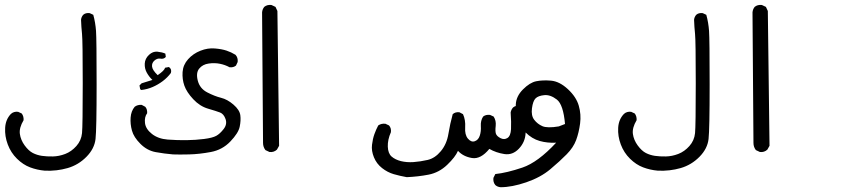

<svg xmlns="http://www.w3.org/2000/svg" viewBox="-20 -451 3540 783"><path d="M163.1 245.1Q130.9 242.2 102.5 231.4Q74.2 220.7 49.3 196.3Q24.4 171.9 11.7 138.2Q-1 104.5 1 70.3Q2.9 36.1 24.4 13.7Q36.1 2.9 53.7 4.9L68.4 11.7Q77.1 22.5 76.2 39.1Q57.6 70.3 61 95.2Q64.5 120.1 80.6 142.1Q96.7 164.1 113.8 172.9Q130.9 181.6 150.9 184.6Q170.9 187.5 195.8 187Q220.7 186.5 246.1 176.8Q271.5 167 291.5 144.5Q311.5 122.1 314.5 91.8Q317.4 61.5 317.4 -111.3Q317.4 -284.2 314.5 -312.5Q311.5 -340.8 310.5 -370.1Q311.5 -381.8 319.3 -390.6Q329.1 -399.4 345.7 -397.5L360.4 -390.6Q369.1 -359.4 371.6 -324.7Q374 -290 374 -106.9Q374 76.2 369.6 115.7Q365.2 155.3 332.5 188.5Q299.8 221.7 255.9 234.4Q211.9 247.1 163.1 245.1Z M685.5 178.7Q650.4 175.8 615.2 169.4Q580.1 163.1 552.7 135.7Q525.4 108.4 518.1 81.5Q510.7 54.7 512.7 28.3Q514.6 2 529.3 -15.6Q541 -24.4 557.6 -23.4L572.3 -15.6Q581.1 -5.9 580.1 10.7Q568.4 26.4 571.3 50.8Q574.2 75.2 599.6 95.2Q625 115.2 664.1 118.2Q703.1 121.1 740.7 120.6Q778.3 120.1 812.5 115.7Q846.7 111.3 861.8 103Q877 94.7 892.1 75.2Q907.2 55.7 899.9 34.7Q892.6 13.7 877.4 7.8Q862.3 2 828.6 -7.8Q794.9 -17.6 768.1 -46.4Q741.2 -75.2 731.9 -101.6Q722.7 -127.9 724.6 -157.2Q726.6 -186.5 747.1 -209.5Q767.6 -232.4 797.4 -244.1Q827.1 -255.9 856 -253.4Q884.8 -251 903.8 -244.6Q922.9 -238.3 940.4 -227.5Q951.2 -215.8 949.2 -198.2L942.4 -183.6Q931.6 -174.8 916 -176.8Q898.4 -186.5 877 -190.9Q855.5 -195.3 831.1 -191.9Q806.6 -188.5 792.5 -171.4Q778.3 -154.3 786.6 -122.1Q794.9 -89.8 825.2 -74.2Q855.5 -58.6 881.3 -52.2Q907.2 -45.9 932.1 -24.4Q957 -2.9 960 18.6Q962.9 40 957.5 65.9Q952.1 91.8 919.4 126Q886.7 160.2 839.8 168.9Q793 177.7 751.5 178.7Q710 179.7 685.5 178.7ZM556.6 -84 551.8 -86.9 548.8 -102.5 557.6 -111.3 601.6 -125Q588.9 -136.7 579.1 -153.8Q569.3 -170.9 570.3 -191.4Q571.3 -211.9 587.4 -227.1Q603.5 -242.2 622.1 -240.2Q640.6 -238.3 654.3 -232.4L656.2 -218.8Q647.5 -209 633.8 -211.9Q621.1 -213.9 609.9 -204.1Q598.6 -194.3 600.1 -179.7Q601.6 -165 623 -144.5Q650.4 -163.1 653.3 -174.8L668.9 -177.7Q681.6 -168.9 676.8 -153.3Q663.1 -134.8 643.6 -120.1Q624 -105.5 602.5 -96.2Q581.1 -86.9 556.6 -84Z M1079.1 168.9 1062.5 161.1Q1052.7 148.4 1052.7 131.8L1048.8 -400.4Q1049.8 -413.1 1057.6 -422.9Q1069.3 -432.6 1086.9 -430.7L1103.5 -422.9L1111.3 -406.2L1118.2 143.6L1109.4 159.2Q1096.7 170.9 1079.1 168.9Z M1638.7 271.5Q1611.3 266.6 1585.9 259.3Q1560.5 252 1538.1 234.4Q1515.6 216.8 1504.9 190.4Q1494.1 164.1 1497.1 139.6Q1500 115.2 1506.8 96.2Q1513.7 77.1 1522.5 60.5Q1535.2 51.8 1551.8 53.7L1566.4 60.5Q1576.2 71.3 1574.2 87.9Q1560.5 119.1 1561.5 147Q1562.5 174.8 1577.1 187.5Q1591.8 200.2 1615.2 206.1Q1638.7 211.9 1666.5 210Q1694.3 208 1724.1 201.2Q1753.9 194.3 1777.8 165.5Q1801.8 136.7 1808.6 95.2Q1815.4 53.7 1826.2 14.6Q1836.9 4.9 1853.5 6.8L1868.2 14.6Q1878.9 38.1 1877 68.4Q1875 98.6 1888.2 114.3Q1901.4 129.9 1916 125Q1930.7 120.1 1936.5 102.5Q1942.4 85 1940.9 63Q1939.5 41 1950.2 24.4Q1960.9 15.6 1978.5 17.6L1993.2 24.4Q2003.9 41 2001.5 62.5Q1999 84 2002.4 94.2Q2005.9 104.5 2021 112.3Q2036.1 120.1 2049.3 111.8Q2062.5 103.5 2064 75.7Q2065.4 47.9 2062.5 7.8Q2064.5 -3.9 2072.3 -12.7Q2083 -21.5 2099.6 -20.5L2114.3 -12.7L2122.1 2Q2125 54.7 2123.5 91.3Q2122.1 127.9 2096.2 155.3Q2070.3 182.6 2036.6 177.2Q2002.9 171.9 1975.6 156.2Q1940.4 199.2 1904.8 193.4Q1869.1 187.5 1847.7 164.1Q1836.9 189.5 1803.7 221.2Q1770.5 252.9 1728 261.2Q1685.5 269.5 1638.7 271.5Z M2021.5 312.5Q2008.8 311.5 2000 303.7Q1990.2 292 1992.2 274.4L2000 258.8Q2046.9 253.9 2110.4 232.4Q2173.8 210.9 2248 130.9Q2212.9 132.8 2181.2 124Q2149.4 115.2 2122.6 88.4Q2095.7 61.5 2088.9 35.2Q2082 8.8 2083.5 -24.9Q2085 -58.6 2112.8 -86.4Q2140.6 -114.3 2166.5 -119.6Q2192.4 -125 2227.1 -122.1Q2261.7 -119.1 2295.9 -87.4Q2330.1 -55.7 2340.3 -20Q2350.6 15.6 2345.7 52.7Q2340.8 89.8 2329.6 120.1Q2318.4 150.4 2291 178.2Q2263.7 206.1 2224.1 239.3Q2184.6 272.5 2126 292.5Q2067.4 312.5 2021.5 312.5ZM2258.8 64.5 2284.2 54.7Q2277.3 -24.4 2251 -44.9Q2224.6 -65.4 2199.7 -63Q2174.8 -60.5 2164.1 -49.8Q2153.3 -39.1 2149.4 -9.3Q2145.5 20.5 2158.7 37.6Q2171.9 54.7 2191.9 63.5Q2211.9 72.3 2258.8 64.5Z M2663.1 245.1Q2630.9 242.2 2602.5 231.4Q2574.2 220.7 2549.3 196.3Q2524.4 171.9 2511.7 138.2Q2499 104.5 2501 70.3Q2502.9 36.1 2524.4 13.7Q2536.1 2.9 2553.7 4.9L2568.4 11.7Q2577.1 22.5 2576.2 39.1Q2557.6 70.3 2561 95.2Q2564.5 120.1 2580.6 142.1Q2596.7 164.1 2613.8 172.9Q2630.9 181.6 2650.9 184.6Q2670.9 187.5 2695.8 187Q2720.7 186.5 2746.1 176.8Q2771.5 167 2791.5 144.5Q2811.5 122.1 2814.5 91.8Q2817.4 61.5 2817.4 -111.3Q2817.4 -284.2 2814.5 -312.5Q2811.5 -340.8 2810.5 -370.1Q2811.5 -381.8 2819.3 -390.6Q2829.1 -399.4 2845.7 -397.5L2860.4 -390.6Q2869.1 -359.4 2871.6 -324.7Q2874 -290 2874 -106.9Q2874 76.2 2869.6 115.7Q2865.2 155.3 2832.5 188.5Q2799.8 221.7 2755.9 234.4Q2711.9 247.1 2663.1 245.1Z M3079.1 168.9 3062.5 161.1Q3052.7 148.4 3052.7 131.8L3048.8 -400.4Q3049.8 -413.1 3057.6 -422.9Q3069.3 -432.6 3086.9 -430.7L3103.5 -422.9L3111.3 -406.2L3118.2 143.6L3109.4 159.2Q3096.7 170.9 3079.1 168.9Z"/></svg>

Font: JasonHandwriting4
Style: Regular
Weight: 400
Version: Version 1.01.21